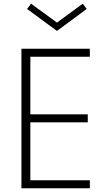

<svg xmlns="http://www.w3.org/2000/svg" viewBox="-20 -1012 564 1032"><path d="M95.2 -750H462.9V-707H143.1V-397.5H451.7V-354.5H143.1V-43H462.9V0H95.2ZM125.5 -963.9 147 -992.2 286.1 -890.6 424.8 -992.2 446.3 -963.9 286.1 -845.7Z"/></svg>

Font: Spartan MB Light
Style: Regular
Weight: 300
Designer: Matt Bailey, Mirko Velimirovic
Foundry: Matt Bailey
Version: Version 1.005